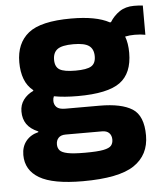

<svg xmlns="http://www.w3.org/2000/svg" viewBox="-52 -576 681 804"><g transform="rotate(-5 289.0 -174.5)"><path d="M96 -42Q63 -56 48 -78Q33 -100 33 -131Q33 -159 48.5 -180Q64 -201 90 -213V-216Q65 -236 53.5 -266.5Q42 -297 42 -337Q42 -417 94 -459Q146 -501 274 -501Q379 -501 434 -471H439Q455 -497 480 -514Q505 -531 541 -531Q552 -531 561 -530.5Q570 -530 578 -529V-406Q559 -410 533 -410Q512 -410 493 -406Q504 -377 504 -337Q504 -251 452 -213Q400 -175 274 -175Q245 -175 220 -177Q195 -179 174 -183Q170 -175 170 -164Q170 -148 180.5 -137.5Q191 -127 217 -127H361Q453 -127 498.5 -98Q544 -69 544 14Q544 96 480 139Q416 182 264 182Q139 182 82 148.5Q25 115 25 51Q25 16 44 -7.5Q63 -31 96 -39ZM274 -282Q321 -282 340 -293.5Q359 -305 359 -335Q359 -365 340 -379Q321 -393 274 -393Q226 -393 207 -379Q188 -365 188 -335Q188 -305 207 -293.5Q226 -282 274 -282ZM283 64Q336 64 361 59Q386 54 394 44Q402 34 402 19Q402 2 392 -8.5Q382 -19 362 -19H209Q189 -19 179 -8.5Q169 2 169 19Q169 34 177.5 44Q186 54 210.5 59Q235 64 283 64Z"/></g></svg>

Font: Bakbak One
Style: Regular
Weight: 400
Designer: Saumya Kishore and Sanchit Sawaria
Foundry: A Good Feeling
Version: Version 1.003; ttfautohint (v1.8.3)